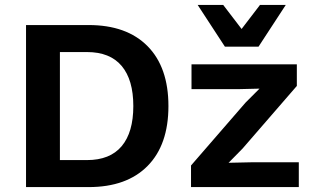

<svg xmlns="http://www.w3.org/2000/svg" viewBox="-20 -762 1278 782"><path d="M1144 -742 1033 -572H896L785 -742H889L964 -644L1039 -742ZM341 -660Q496 -660 581 -574Q666 -488 666 -330Q666 -172 581 -86Q496 0 341 0H86V-660ZM334 -110Q428 -110 475.5 -166.5Q523 -223 523 -330Q523 -437 475.5 -493.5Q428 -550 334 -550H224V-110ZM758 0V-88L980 -344L1037 -401L954 -399H760V-500H1189V-412L968 -157L911 -99L1002 -101H1197V0Z"/></svg>

Font: Elaine Sans SemiBold
Style: Regular
Weight: 600
Designer: Wei Huang
Foundry: Wei Huang
Version: Version 2.001;December 24, 2019;FontCreator 12.0.0.2547 64-b